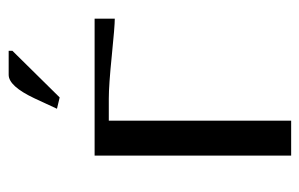

<svg xmlns="http://www.w3.org/2000/svg" viewBox="-148 -564 711 456"><g transform="rotate(-90 208.0 -335.5)"><path d="M315.9 -662.1 205.1 -549.8 178.2 -556.2 203.1 -609.9Q231.9 -670.9 258.8 -670.9H315.9ZM66.9 -466.8H392.1V-418.9Q374 -418.9 304.2 -426Q234.4 -433.1 202.1 -433.1H149.9V0H66.9Z"/></g></svg>

Font: Resagokr
Style: Regular
Weight: 500
Designer: gluk
Foundry: gluk
Version: Version 0.95